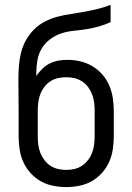

<svg xmlns="http://www.w3.org/2000/svg" viewBox="-20 -755 540 783"><path d="M250 8Q223 8 196 2.5Q169 -3 146 -16Q123 -29 104.5 -49.5Q86 -70 75 -94.5Q64 -119 60 -146Q56 -173 56 -200V-303Q56 -334 55.5 -365.5Q55 -397 55 -429Q55 -457 57 -484.5Q59 -512 65.5 -539Q72 -566 85.5 -590.5Q99 -615 118.5 -634.5Q138 -654 163 -667Q188 -680 215 -687Q242 -694 269.5 -698Q297 -702 324 -707Q351 -712 378 -718.5Q405 -725 431 -735V-665Q408 -654 383 -647Q358 -640 332.5 -636Q307 -632 281 -629.5Q255 -627 230.5 -619Q206 -611 184.5 -595Q163 -579 150 -557Q137 -535 132.5 -509Q128 -483 128 -457V-445Q138 -460 151.5 -473.5Q165 -487 181.5 -495.5Q198 -504 216.5 -507.5Q235 -511 254 -511Q281 -511 307 -505Q333 -499 356 -485.5Q379 -472 397 -451.5Q415 -431 425.5 -406.5Q436 -382 440 -355.5Q444 -329 444 -303V-200Q444 -173 440 -146Q436 -119 425 -94.5Q414 -70 395.5 -49.5Q377 -29 354 -16Q331 -3 304 2.5Q277 8 250 8ZM250 -62Q267 -62 284 -66Q301 -70 315 -79.5Q329 -89 339.5 -103Q350 -117 356 -133Q362 -149 364 -166Q366 -183 366 -200V-303Q366 -320 364 -336.5Q362 -353 356 -369Q350 -385 340 -399Q330 -413 315.5 -422.5Q301 -432 284.5 -436Q268 -440 251 -440Q233 -440 216.5 -436.5Q200 -433 185.5 -423.5Q171 -414 160.5 -400Q150 -386 144 -370Q138 -354 136 -337Q134 -320 134 -303V-200Q134 -183 136 -166Q138 -149 144 -133Q150 -117 160.5 -103Q171 -89 185 -79.5Q199 -70 216 -66Q233 -62 250 -62Z"/></svg>

Font: Iosevka Algr
Style: Regular
Weight: 400
Monospace: yes
Designer: Belleve Invis
Foundry: Belleve Invis
Version: Version 26.0.2; ttfautohint (v1.8.3)